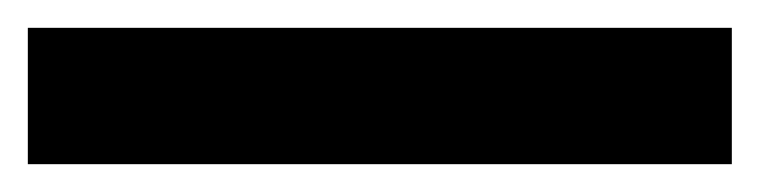

<svg xmlns="http://www.w3.org/2000/svg" viewBox="-23 -878 546 138"><path d="M503 -760H-3V-858H503Z"/></svg>

Font: Noto Sans Devanagari
Style: Bold
Weight: 700
Version: Version 2.003